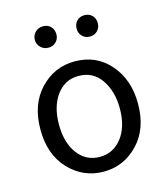

<svg xmlns="http://www.w3.org/2000/svg" viewBox="-115 -857 835 958"><g transform="rotate(-15 302.5 -377.5)"><path d="M302.7 -556.6Q415 -556.6 484.9 -475.6Q554.7 -394.5 554.7 -271.5Q554.7 -141.6 481 -64.5Q407.2 12.7 302.7 12.7Q198.2 12.7 124.5 -64.5Q50.8 -141.6 50.8 -271.5Q50.8 -401.4 124.5 -479Q198.2 -556.6 302.7 -556.6ZM460.9 -271.5Q460.9 -360.4 419.4 -420.9Q377.9 -481.4 302.7 -481.4Q232.4 -481.4 189.5 -423.3Q146.5 -365.2 146.5 -271.5Q146.5 -177.7 189.5 -120.6Q232.4 -63.5 302.7 -63.5Q373 -63.5 417 -120.6Q460.9 -177.7 460.9 -271.5ZM139.6 -710.9Q139.6 -734.4 155.8 -750.5Q171.9 -766.6 196.3 -766.6Q220.7 -766.6 235.8 -751Q251 -735.4 251 -710.9Q251 -687.5 235.4 -671.9Q219.7 -656.2 196.3 -656.2Q171.9 -656.2 155.8 -672.4Q139.6 -688.5 139.6 -710.9ZM464.8 -710.9Q464.8 -687.5 449.2 -671.9Q433.6 -656.2 410.2 -656.2Q386.7 -656.2 371.1 -671.9Q355.5 -687.5 355.5 -710.9Q355.5 -735.4 370.6 -751Q385.7 -766.6 410.2 -766.6Q434.6 -766.6 449.7 -751Q464.8 -735.4 464.8 -710.9Z"/></g></svg>

Font: GenSenMaruGothic TW TTF Regular
Style: Regular
Weight: 400
Version: Version 1.301